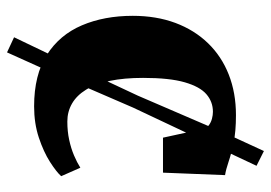

<svg xmlns="http://www.w3.org/2000/svg" viewBox="-132 -550 770 546"><g transform="rotate(90 253.0 -277.0)"><path d="M282.5 11Q193 11 136 -25.2Q79 -61.5 52 -125Q25 -188.5 25 -269.5Q25 -336.5 45.2 -390.8Q65.5 -445 102.8 -483.5Q140 -522 192 -542.5Q244 -563 307.5 -563Q354.5 -563 386.2 -556.2Q418 -549.5 440 -542Q462 -534.5 478 -532L471 -355.5H371.5L346.5 -470Q344 -480 336 -486Q328 -492 317.5 -494.8Q307 -497.5 298 -497.5Q269.5 -497.5 248 -479Q226.5 -460.5 214 -417.2Q201.5 -374 201.5 -299Q201.5 -245 210 -204.2Q218.5 -163.5 235 -136.8Q251.5 -110 274.5 -96.8Q297.5 -83.5 325.5 -83.5Q354 -83.5 378 -88.8Q402 -94 422 -102.5Q442 -111 457 -120.5L481 -66Q469 -52.5 440.5 -34.2Q412 -16 371.5 -2.5Q331 11 282.5 11ZM129 88 86 68 136.5 -37.5 252 -284 362.5 -540.5 409.5 -642.5 451.5 -621.5 403.5 -519.5 286 -270.5 177 -18.5Z"/></g></svg>

Font: Merriweather 36pt Black
Style: Regular
Weight: 900
Version: Version 2.100